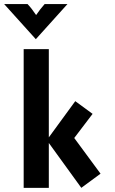

<svg xmlns="http://www.w3.org/2000/svg" viewBox="-68 -903 553 923"><path d="M322.9 0 156.9 -229.2 293.8 -416.7 377.1 -355.6Q377.1 -355.6 288.9 -239.6L415.3 -68.1Q415.3 -68.1 322.9 0ZM45.8 0V-666.7H166.7V0ZM104.2 -714.6 -47.9 -883.3H64.6Q76.4 -870.8 85.8 -858.3Q95.1 -845.8 105.6 -830.6Q116 -845.8 125.7 -858.3Q135.4 -870.8 146.5 -883.3H256.2Z"/></svg>

Font: co2trust
Style: Bold
Weight: 700
Designer: Kristian Moeller
Foundry: Dicotype
Version: Version 1.000